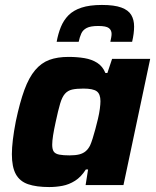

<svg xmlns="http://www.w3.org/2000/svg" viewBox="-20 -748 629 776"><path d="M179 8Q127 8 93.5 -3.5Q60 -15 44 -44Q28 -73 28 -125Q28 -150 32 -183.5Q36 -217 44 -258Q60 -334 78.5 -384.5Q97 -435 122 -464.5Q147 -494 179.5 -506Q212 -518 257 -518Q292 -518 321.5 -513Q351 -508 373 -494Q395 -480 406 -453H414L433 -510H587L479 0H326L336 -63H327Q308 -33 283.5 -17.5Q259 -2 232.5 3Q206 8 179 8ZM261 -120Q285 -120 300.5 -124Q316 -128 326.5 -137Q337 -146 344 -160Q349 -171 354.5 -188.5Q360 -206 365.5 -226.5Q371 -247 376 -268Q381 -289 383.5 -308Q386 -327 386 -339Q386 -368 371 -379Q356 -390 317 -390Q289 -390 271.5 -386Q254 -382 242.5 -369Q231 -356 223 -329Q215 -302 205 -255Q198 -223 194.5 -200.5Q191 -178 191 -163Q191 -144 197.5 -135Q204 -126 220 -123Q236 -120 261 -120ZM209 -579Q215 -612 226 -639Q237 -666 256.5 -686Q276 -706 309 -717Q342 -728 392 -728Q442 -728 470.5 -717.5Q499 -707 510.5 -687.5Q522 -668 522 -641Q522 -627 520 -611.5Q518 -596 514 -579H426Q428 -588 429.5 -596.5Q431 -605 431 -611Q431 -626 420 -634.5Q409 -643 377 -643Q346 -643 330.5 -635Q315 -627 308.5 -612.5Q302 -598 298 -579Z"/></svg>

Font: Saira Thin
Style: Bold Italic
Weight: 700
Italic angle: -12°
Version: Version 1.101